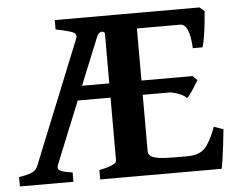

<svg xmlns="http://www.w3.org/2000/svg" viewBox="-47 -671 902 726"><g transform="rotate(-5 404.0 -307.5)"><path d="M785.6 -148.4Q782.7 -120.6 779.1 -89.6Q775.4 -58.6 771.7 -34.2Q768.1 -9.8 765.6 0H304.7V-35.6Q370.6 -48.8 370.6 -65.4V-304.7H246.1L150.4 -68.8Q144 -54.7 155.5 -47.4Q167 -40 203.1 -35.6V0H0V-35.6Q29.8 -40 47.4 -47.4Q64.9 -54.7 70.8 -68.8L260.7 -538.6Q267.6 -555.2 250.7 -562.7Q233.9 -570.3 186 -579.6V-615.2H444.8H526.9H735.4L753.4 -599.6Q752.4 -583 749.5 -555.7Q746.6 -528.3 742.4 -502.4Q738.3 -476.6 733.4 -463.9H696.8Q692.4 -556.6 656.7 -556.6H492.7V-358.9H687L703.6 -341.8Q695.3 -328.1 681.9 -307.1Q668.5 -286.1 658.7 -277.8Q649.4 -287.6 635.5 -293.5Q621.6 -299.3 610.6 -302Q599.6 -304.7 598.1 -304.7H492.7V-89.8Q492.7 -80.6 500 -73.5Q507.3 -66.4 529.1 -62.5Q550.8 -58.6 593.8 -58.6H640.1Q685.5 -58.6 707.3 -81.3Q729 -104 750 -161.1ZM370.6 -545.9Q370.6 -556.6 358.6 -555.7Q346.7 -554.7 339.8 -537.6L267.1 -358.9H370.6Z"/></g></svg>

Font: Gentium Plus
Style: Bold
Weight: 700
Designer: Victor Gaultney, Annie Olsen, Iska Routamaa, Becca Hirsbrunner
Foundry: SIL International
Version: Version 6.101